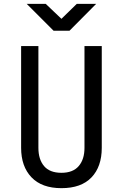

<svg xmlns="http://www.w3.org/2000/svg" viewBox="-20 -970 640 1000"><path d="M300 10Q198 10 144 -46.5Q90 -103 90 -200V-730H180V-200Q180 -140 209.5 -105Q239 -70 300 -70Q360 -70 390 -105Q420 -140 420 -200V-730H510V-200Q510 -102 456.5 -46Q403 10 300 10ZM259 -810 119 -950H218L300 -872L380 -950H481L342 -810Z"/></svg>

Font: JetBrains Mono
Style: Regular
Weight: 400
Monospace: yes
Designer: Philipp Nurullin, Konstantin Bulenkov
Foundry: JetBrains
Version: Version 2.305